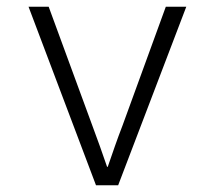

<svg xmlns="http://www.w3.org/2000/svg" viewBox="-20 -552 640 572"><path d="M266 0 65 -532H125L255 -178Q267 -146 277.5 -116.5Q288 -87 299 -55H301Q312 -87 322.5 -117Q333 -147 345 -178L474 -532H535L332 0Z"/></svg>

Font: Noto Sans Mono Light
Style: Regular
Weight: 300
Designer: Monotype Design Team
Foundry: Monotype Imaging Inc.
Version: Version 2.014; ttfautohint (v1.8.4.7-5d5b)